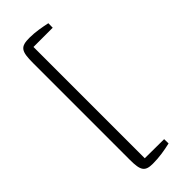

<svg xmlns="http://www.w3.org/2000/svg" viewBox="-293 -875 1003 1003"><g transform="rotate(-45 208.5 -373.5)"><path d="M97.7 -13.2C97.7 66.4 110.4 86.9 168.9 86.9C215.8 86.9 258.8 79.6 301.3 69.8C301.3 60.5 300.8 46.9 300.8 37.6L158.7 36.6V-785.6H300.8C300.8 -795.4 301.3 -808.6 301.3 -818.4C263.7 -826.2 221.7 -834.5 178.2 -834.5C110.4 -834.5 97.7 -816.4 97.7 -726.6Z"/></g></svg>

Font: Merriweather
Style: Light
Weight: 250
Designer: Eben Sorkin ( eben@eyebytes.com )
Foundry: Sorkin Type Co.
Version: Version 1.003